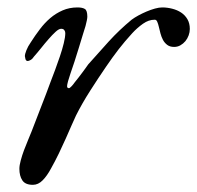

<svg xmlns="http://www.w3.org/2000/svg" viewBox="-20 -497 541 527"><path d="M33.2 -33.7Q33.2 -43 36.9 -56.6Q40.5 -70.3 45.9 -84.7Q51.3 -99.1 57.1 -112.8Q63 -126.5 66.9 -136.7Q80.1 -171.4 93.5 -205.6Q106.9 -239.7 118.7 -272Q124.5 -286.6 131.3 -305.2Q138.2 -323.7 144.5 -342.5Q150.9 -361.3 155 -378.2Q159.2 -395 159.2 -406.2Q159.2 -410.6 156.5 -414.3Q153.8 -418 147.9 -418Q141.6 -418 132.6 -409.7Q123.5 -401.4 113.3 -389.6Q103 -377.9 92.8 -365Q82.5 -352.1 73.7 -342.3Q69.3 -335.4 64.2 -332.5Q59.1 -329.6 56.2 -329.6Q51.3 -329.6 49.8 -335.2Q48.3 -340.8 48.3 -342.8Q48.3 -348.6 52.5 -359.1Q56.6 -369.6 64.5 -380.9Q76.2 -399.4 89.4 -416.7Q102.5 -434.1 117.9 -447.3Q133.3 -460.4 151.9 -468.5Q170.4 -476.6 192.9 -476.6Q206.1 -476.6 212.9 -472.4Q219.7 -468.3 219.7 -451.2Q219.7 -447.8 218.3 -440.7Q216.8 -433.6 214.8 -425.8Q212.4 -418.9 207.5 -402.3Q202.6 -385.7 196.5 -366.2Q190.4 -346.7 184.3 -327.4Q178.2 -308.1 173.3 -294.9Q169.4 -283.7 166.7 -273.9Q164.1 -264.2 164.1 -260.3Q164.1 -256.8 166 -255.9Q168 -254.9 168.9 -254.9Q171.4 -254.9 176 -259.8Q180.7 -264.6 185.1 -271Q189.9 -276.9 195.6 -284.2Q201.2 -291.5 206.3 -298.3Q211.4 -305.2 215.6 -311Q219.7 -316.9 222.2 -320.3Q250.5 -352.5 279.1 -383.8Q307.6 -415 341.3 -442.9Q349.1 -448.7 359.9 -454.6Q370.6 -460.4 382.1 -465.3Q393.6 -470.2 405 -473.4Q416.5 -476.6 425.3 -476.6Q439 -476.6 452.6 -473.1Q466.3 -469.7 477.1 -462.6Q487.8 -455.6 494.4 -444.3Q501 -433.1 501 -417.5Q501 -408.7 497.8 -399.9Q494.6 -391.1 488.8 -384Q482.9 -377 475.1 -372.6Q467.3 -368.2 458 -368.2Q446.3 -368.2 439 -373.8Q431.6 -379.4 427.2 -387.7Q422.9 -396 420.4 -405.5Q418 -415 416 -423.3Q414.1 -431.6 411.6 -437.3Q409.2 -442.9 404.8 -442.9Q387.7 -442.9 372.1 -431.6Q356.4 -420.4 343.3 -406.2Q322.3 -383.3 305.7 -361.8Q289.1 -340.3 271.5 -314.5Q249 -281.7 227.1 -247.3Q205.1 -212.9 188.5 -179.7Q183.6 -169.4 176.5 -153.1Q169.4 -136.7 160.6 -116.9Q151.9 -97.2 141.6 -75.9Q131.3 -54.7 120.1 -34.7Q109.4 -14.6 97.2 -2.2Q85 10.3 70.3 10.3Q49.3 10.3 41.3 -2Q33.2 -14.2 33.2 -33.7Z"/></svg>

Font: IM FELL French Canon
Style: Italic
Weight: 400
Italic angle: -17°
Designer: Igino Marini
Foundry: Igino Marini
Version: 3.00